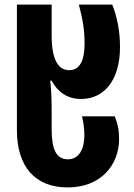

<svg xmlns="http://www.w3.org/2000/svg" viewBox="-20 -570 585 840"><path d="M276 250C423 250 501 150 501 38C501 -2 495 -28 482 -61H339C345 -34 349 -10 349 23C349 75 330 127 277 127C226 127 206 83 206 -4V-77C206 -128 205 -168 200 -217H206C232 -168 274 -137 335 -137C437 -137 505 -221 505 -364C505 -436 492 -497 471 -550H325C341 -489 350 -442 350 -380C350 -305 329 -263 283 -263C233 -263 206 -312 206 -415V-550H54V0C54 158 133 250 276 250Z"/></svg>

Font: Noto Sans Georgian Condensed ExtraBold
Style: Regular
Weight: 800
Width: 3
Designer: Monotype Design Team, Akaki Razmadze
Foundry: Google LLC
Version: Version 2.005